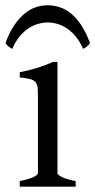

<svg xmlns="http://www.w3.org/2000/svg" viewBox="-40 -701 357 721"><path d="M34.2 0V-21Q67.4 -27.8 85 -35.9Q102.5 -43.9 102.5 -50.8V-327.1Q102.5 -352.1 101.6 -367.4Q100.6 -382.8 94.2 -391.4Q87.9 -399.9 74 -403.8Q60.1 -407.7 34.2 -410.2V-429.7Q49.3 -432.6 66.2 -436.8Q83 -440.9 99.6 -446Q116.2 -451.2 131.3 -457Q146.5 -462.9 159.2 -468.8H175.8V-50.8Q175.8 -44.9 192.1 -36.4Q208.5 -27.8 244.1 -21V0ZM-19.5 -539.6Q-4.9 -579.1 13.4 -606Q31.7 -632.8 52 -649.7Q72.3 -666.5 94.2 -673.8Q116.2 -681.2 138.2 -681.2Q162.1 -681.2 184.6 -673.8Q207 -666.5 227.3 -649.7Q247.6 -632.8 265.4 -606Q283.2 -579.1 297.9 -539.6Q292 -530.8 286.1 -526.1Q280.3 -521.5 272 -517.6Q259.8 -545.4 243.9 -564.5Q228 -583.5 210.4 -595Q192.9 -606.4 174.6 -611.6Q156.2 -616.7 140.1 -616.7Q123 -616.7 104.2 -611.6Q85.4 -606.4 67.6 -595Q49.8 -583.5 33.9 -564.5Q18.1 -545.4 6.3 -517.6Q-2 -521.5 -7.8 -526.1Q-13.7 -530.8 -19.5 -539.6Z"/></svg>

Font: Gentium Plus Phon
Style: Regular
Weight: 400
Designer: J. Victor Gaultney, Annie Olsen, Iska Routamaa, Becca Hirsbrunner
Foundry: SIL International
Version: Version 5.000